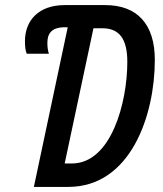

<svg xmlns="http://www.w3.org/2000/svg" viewBox="-20 -734 639 754"><path d="M113 0H248C493 0 588 -281 588 -499C588 -639 519 -714 393 -714H234C133 -714 78 -655 78 -572C78 -552 80 -534 85 -523H172C168 -535 166 -550 166 -565C166 -602 182 -627 235 -627H246ZM234 -92 347 -623H382C448 -623 480 -582 480 -491C480 -332 417 -92 262 -92Z"/></svg>

Font: Noto Sans UI Condensed Medium
Style: Italic
Weight: 500
Width: 3
Italic angle: -12°
Designer: Monotype Design Team
Foundry: Monotype Imaging Inc.
Version: Version 1.901